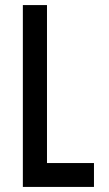

<svg xmlns="http://www.w3.org/2000/svg" viewBox="-20 -736 430 756"><path d="M70 0V-716H165V-94H350V0Z"/></svg>

Font: ColatingCofangSans
Style: Regular
Weight: 400
Foundry: GNU
Version: Version 412.227;June 27, 2022;FontCreator 11.0.0.2412 32-bit